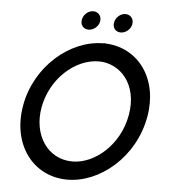

<svg xmlns="http://www.w3.org/2000/svg" viewBox="-54 -811 775 864"><g transform="rotate(5 334.0 -379.5)"><path d="M512.6 -719.1C516.8 -742.7 501.1 -761.8 478.3 -761.8C455.6 -761.8 434 -742.7 429.9 -719.1C425.7 -695.5 440.7 -677.3 463.4 -677.3C486.1 -677.3 508.4 -695.5 512.6 -719.1ZM367.2 -719.1C371.3 -742.7 355.6 -761.8 332.9 -761.8C310.1 -761.8 288.6 -742.7 284.4 -719.1C280.3 -695.5 295.2 -677.3 318 -677.3C340.7 -677.3 363 -695.5 367.2 -719.1ZM54.9 -312C23 -131.2 128.6 3.4 281.7 3.4C426.6 3.4 583.2 -122.9 616.3 -310.7C646 -479.5 553.3 -613.4 404.1 -621.8H403.2C401.4 -621.8 398.8 -622.7 397 -622.7H392.5C391.6 -622.7 391.4 -621.8 390.5 -621.8C239.5 -621.8 86.3 -490.3 54.9 -312ZM532.4 -310.1C508 -172 396.5 -80 297.9 -80C184.6 -80 116.2 -185.1 138.1 -309.5C161.5 -442.2 271 -539.1 377.8 -539.1C471.2 -539.1 557.7 -453.6 532.4 -310.1Z"/></g></svg>

Font: TudorRose
Style: Oblique
Weight: 500
Italic angle: 10°
Version: Version 001.000